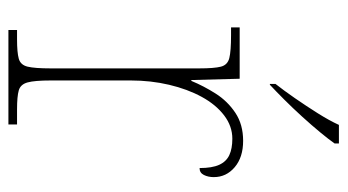

<svg xmlns="http://www.w3.org/2000/svg" viewBox="-200 -606 806 445"><g transform="rotate(90 202.5 -383.0)"><path d="M49 0V-20H71Q101 -20 115.5 -24Q130 -28 134 -44.5Q138 -61 138 -98V-442Q138 -477 134 -492.5Q130 -508 114 -512Q98 -516 61 -516H43V-536H162L165 -424H167Q179 -453 196.5 -480.5Q214 -508 241 -526Q268 -544 306 -544Q344 -544 367 -524.5Q390 -505 390 -476Q390 -463 385 -453Q380 -443 369 -443Q369 -472 361.5 -488.5Q354 -505 339 -512Q324 -519 301 -519Q272 -519 247 -500Q222 -481 204 -448Q186 -415 176 -372.5Q166 -330 166 -284V-98Q166 -61 170.5 -44.5Q175 -28 189 -24Q203 -20 233 -20H268V0ZM174 -619Q189 -638 207 -664Q225 -690 242 -717Q259 -744 269 -766H312V-756Q303 -743 286.5 -723Q270 -703 250 -681Q230 -659 210.5 -639.5Q191 -620 176 -606H174Z"/></g></svg>

Font: Noto Serif Hebrew Thin
Style: Regular
Weight: 250
Version: Version 2.003